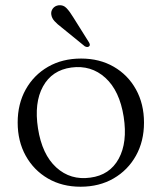

<svg xmlns="http://www.w3.org/2000/svg" viewBox="-20 -697 613 728"><path d="M287.5 -475Q357.5 -475 411.2 -444Q465 -413 495.5 -358Q526 -303 526 -232Q526 -161.5 495.5 -106.8Q465 -52 410.8 -20.5Q356.5 11 285.5 11Q215.5 11 161.8 -20.2Q108 -51.5 77.5 -106.5Q47 -161.5 47 -232.5Q47 -303 77.5 -357.8Q108 -412.5 162.2 -443.8Q216.5 -475 287.5 -475ZM322.5 -23.5Q396 -33 430 -95Q464 -157 449 -254Q433.5 -353 379.5 -402Q325.5 -451 250.5 -441Q177 -431 143 -369.2Q109 -307.5 124 -210.5Q139.5 -111 193.5 -62Q247.5 -13 322.5 -23.5ZM258 -631 317 -537Q319.5 -533 320.5 -528.8Q321.5 -524.5 318 -521.5Q312 -516 301.5 -521.5L213 -593.5Q197 -605.5 186.8 -616.8Q176.5 -628 174.5 -641.5Q172.5 -654 180.2 -664.5Q188 -675 202.5 -677Q220 -679 232.2 -666.2Q244.5 -653.5 258 -631Z"/></svg>

Font: Fraunces 9pt S000 Light
Style: Regular
Weight: 300
Version: Version 1.000; ttfautohint (v1.8.3)